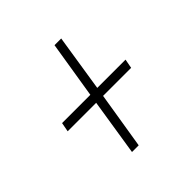

<svg xmlns="http://www.w3.org/2000/svg" viewBox="-123 -607 629 629"><g transform="rotate(-45 191.0 -292.5)"><path d="M145 -79 176 -276H44L50 -308H181L213 -506H244L213 -308H344L338 -276H208L176 -79Z"/></g></svg>

Font: Georama SemiCondensed ExtraLight
Style: Italic
Weight: 200
Width: 4
Italic angle: -9°
Designer: Jean-Baptiste Levee
Foundry: Production Type
Version: Version 1.000